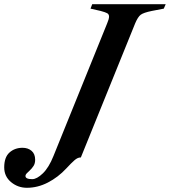

<svg xmlns="http://www.w3.org/2000/svg" viewBox="-175 -693 807 912"><path d="M-155 102Q-155 54 -130 31.5Q-105 9 -68 9Q-42 9 -25 23.5Q-8 38 -8 66Q-8 83 -15.5 95Q-23 107 -36 119Q-38 121 -46 128.5Q-54 136 -54 143Q-54 158 -22 158Q0 158 28.5 130.5Q57 103 79 48L334 -582Q343 -603 343 -614Q343 -625 334.5 -630Q326 -635 303 -641L255 -652L263 -673H612L603 -652L546 -641Q507 -633 493.5 -623Q480 -613 467 -582L209 55H207Q194 55 179 68Q164 81 140 107Q101 149 52.5 174Q4 199 -47 199Q-90 199 -122.5 172Q-155 145 -155 102Z"/></svg>

Font: Ibarra Real Nova SemiBold
Style: Italic
Weight: 600
Italic angle: -22°
Designer: Jose Maria Ribagorda & Octavio Pardo
Foundry: Octavio Pardo
Version: Version 1.014